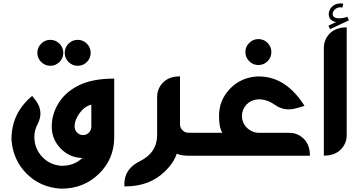

<svg xmlns="http://www.w3.org/2000/svg" viewBox="-20 -914 2070 1127"><path d="M516.1 -299.8Q476.6 -290 447.8 -251Q418 -210.9 418 -170.4Q418 -150.4 432.6 -135.7Q447.3 -121.1 467.3 -121.1Q487.3 -121.1 502 -135.7Q516.1 -149.9 516.1 -170.4ZM650.4 -107.9Q650.4 19.5 559.6 107.4Q470.7 193.4 340.8 193.4H336.4Q217.3 186 137.2 106.4Q57.1 26.9 47.4 -92.3V-97.2Q47.4 -250 168.9 -351.1L192.9 -320.3Q217.3 -285.2 217.3 -248Q217.3 -218.8 202.1 -188Q181.6 -151.9 181.6 -108.4V-104.5Q184.6 -38.1 228.5 7.3Q271.5 53.2 337.9 59.1H344.7Q415 59.1 464.8 12.2Q469.7 7.8 470.7 7.8Q470.7 9.3 465.8 15.6Q474.1 14.6 474.6 13.7Q474.6 13.2 467.3 13.2Q390.6 13.2 337.4 -41Q283.7 -95.7 283.7 -170.4Q283.7 -244.6 324.2 -309.6Q364.7 -374.5 442.9 -413.1Q522 -452.6 650.4 -452.6ZM351.6 -604Q351.6 -572.8 329.1 -550.3Q306.6 -527.8 275.4 -527.8Q244.1 -527.8 221.7 -550.3Q199.2 -572.8 199.2 -604Q199.2 -635.3 221.7 -657.7Q244.1 -680.2 275.4 -680.2Q306.6 -680.2 329.1 -657.7Q351.6 -635.3 351.6 -604ZM512.2 -604Q512.2 -572.8 490.2 -550.3Q467.8 -527.8 436 -527.8Q404.8 -527.8 382.3 -550.3Q359.9 -572.8 359.9 -604Q359.9 -635.3 382.3 -657.7Q404.8 -680.2 436 -680.2Q467.8 -680.2 490.2 -657.7Q512.2 -634.8 512.2 -604Z M1036.6 -184.6Q1036.6 -163.1 1051.3 -149.4Q1065.9 -134.8 1086.4 -134.8H1111.8V0H1086.4Q1040.5 0 1017.6 -12.2Q1000.5 41.5 946.3 93.8Q856.9 180.2 714.8 180.2H710V165.5Q710 78.1 799.3 33.2Q902.3 -17.1 902.3 -121.6V-344.7Q902.3 -394 937.5 -430.2Q973.1 -465.8 1036.6 -465.8Z M1678.2 -134.3Q1728 -134.3 1763.7 -98.6Q1799.3 -63 1799.3 0H1086.4V-134.3H1285.2Q1265.6 -166 1265.6 -232.4Q1265.6 -327.1 1330.6 -393.6Q1395 -460 1491.2 -465.3H1498.5Q1503.9 -465.3 1509 -465.1Q1514.2 -464.8 1519.5 -464.4Q1665 -454.6 1767.6 -292.5L1716.8 -277.8Q1695.3 -272 1674.8 -272Q1629.4 -272 1588.9 -301.3Q1554.7 -326.7 1510.3 -330.6H1508.3Q1505.4 -331.1 1503.2 -331.1Q1501 -331.1 1499 -331.1H1495.1Q1454.6 -328.1 1428.2 -301.8Q1401.4 -273.9 1399.9 -234.9Q1400.4 -193.4 1428.2 -165Q1457 -136.2 1498 -134.3ZM1572.8 -608.4Q1572.8 -577.1 1550.8 -554.7Q1528.3 -532.2 1496.6 -532.2Q1465.3 -532.2 1442.9 -554.7Q1420.4 -577.1 1420.4 -608.4Q1420.4 -639.6 1442.9 -662.1Q1465.3 -684.6 1496.6 -684.6Q1528.3 -684.6 1550.8 -662.1Q1572.8 -639.2 1572.8 -608.4Z M2015.1 -121.6Q2015.1 -71.8 1980 -36.1Q1944.3 -0.5 1880.9 -0.5V-632.3Q1880.9 -682.6 1916.5 -718.3Q1952.1 -753.4 2015.1 -753.4ZM2028.3 -794.9 1917.5 -742.7 1907.7 -763.2 1953.1 -784.7Q1933.1 -787.1 1921.4 -799.3Q1909.7 -811.5 1909.7 -831.1Q1909.7 -856.9 1929.7 -875.5Q1949.7 -894 1978 -894Q1981.9 -894 1986.3 -893.6Q1990.7 -893.1 1995.1 -892.1L1989.7 -869.6Q1984.4 -871.1 1978.5 -871.1Q1959 -871.1 1946.3 -858.9Q1932.6 -847.2 1932.6 -831.1Q1932.6 -819.3 1942.9 -813Q1953.1 -806.6 1968.8 -806.6Q1995.1 -806.6 2018.6 -815.4Z"/></svg>

Font: DimaKhabar
Style: Bold
Weight: 700
Width: 6
Designer: R.Balvardi
Foundry: Dima Software Group
Version: Version 1.00;November 30, 2018;FontCreator 11.5.0.2427 64-bi